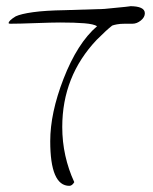

<svg xmlns="http://www.w3.org/2000/svg" viewBox="-20 -549 498 623"><path d="M205 54Q143 54 143 -91Q143 -182 186 -293Q231 -409 295 -464Q284 -471 253.5 -473.5Q223 -476 175 -476Q162 -476 142 -475.5Q122 -475 95 -474Q68 -473 48 -472.5Q28 -472 14 -472Q8 -472 8 -474Q8 -482 31 -496Q48 -504 87.5 -509.5Q127 -515 190 -516L318 -520Q414 -529 401 -529Q450 -529 450 -506Q450 -493 437 -482.5Q424 -472 410 -472H385Q370 -472 359.5 -470Q349 -468 344 -466Q335 -459 323 -448Q311 -437 294 -420Q182 -302 182 -137Q182 -89 192 -44Q202 1 221 42Q214 54 205 54Z"/></svg>

Font: Shalimar
Style: Regular
Weight: 400
Designer: Robert E. Leuschke
Foundry: Robert E. Leuschke
Version: Version 1.010; ttfautohint (v1.8.3)